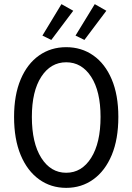

<svg xmlns="http://www.w3.org/2000/svg" viewBox="-20 -896 640 928"><path d="M300 12Q226 12 169 -29Q112 -70 80 -146.5Q48 -223 48 -331Q48 -437 80 -512.5Q112 -588 169 -628Q226 -668 300 -668Q374 -668 431 -628Q488 -588 520 -512.5Q552 -437 552 -331Q552 -223 520 -146.5Q488 -70 431 -29Q374 12 300 12ZM300 -61Q375 -61 420.5 -133Q466 -205 466 -331Q466 -455 420.5 -525Q375 -595 300 -595Q225 -595 179.5 -525Q134 -455 134 -331Q134 -205 179.5 -133Q225 -61 300 -61ZM228 -703 185 -724 277 -876 334 -844ZM388 -703 345 -724 438 -876 494 -844Z"/></svg>

Font: SauceCodePro NFM
Style: Regular
Weight: 400
Monospace: yes
Designer: Paul D. Hunt, Teo Tuominen
Foundry: Adobe
Version: Version 2.042;hotconv 1.1.0;makeotfexe 2.6.0;Nerd Fonts 3.3.